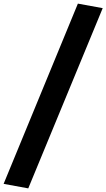

<svg xmlns="http://www.w3.org/2000/svg" viewBox="-43 -821 587 1060"><path d="M387 -801 524 -776 113 219 -23 194Z"/></svg>

Font: Repo
Style: ExtraBold
Weight: 800
Designer: Stefan Peev
Foundry: Context Ltd
Version: Version 001.000